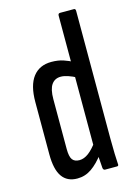

<svg xmlns="http://www.w3.org/2000/svg" viewBox="-108 -741 562 804"><g transform="rotate(-15 173.0 -338.5)"><path d="M126 6Q82 6 60 -25.5Q38 -57 38 -122V-349Q38 -421 66 -457.5Q94 -494 146 -494Q175 -494 197.5 -486.5Q220 -479 238 -469V-401Q195 -424 168 -424Q142 -424 128 -404Q114 -384 114 -341V-125Q114 -92 123.5 -79Q133 -66 154 -66Q174 -66 194 -81Q214 -96 237 -128L243 -69Q216 -33 188 -13.5Q160 6 126 6ZM247 0Q240 0 238 -9Q236 -30 234.5 -57.5Q233 -85 233 -100L226 -109V-673Q226 -683 235 -683H295Q302 -683 302 -673V-121Q302 -81 303 -54Q304 -27 305 -11Q307 0 299 0Z"/></g></svg>

Font: Sofia Sans Extra Condensed Medium
Style: Regular
Weight: 500
Version: Version 4.100